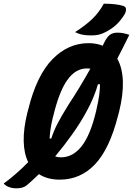

<svg xmlns="http://www.w3.org/2000/svg" viewBox="-77 -953 721 1041"><path d="M486 -933Q552 -933 591 -921Q605 -917 606 -904Q607 -891 599 -876Q578 -842 554 -819.5Q530 -797 495 -779Q476 -769 459 -765Q442 -761 416 -761Q387 -761 367 -765.5Q347 -770 330 -779Q385 -814 422 -849Q459 -884 486 -933ZM403 -719Q446 -719 480 -705Q483 -711 485 -716Q502 -752 518.5 -764Q535 -776 559 -776Q578 -776 594 -772.5Q610 -769 624 -764Q592 -698 559 -635Q615 -533 568 -344L563 -326Q517 -145 438 -62Q359 21 247 21Q180 21 134 -9Q117 8 101 22.5Q85 37 70 50Q58 60 44 64Q30 68 11 68Q-9 68 -27.5 61.5Q-46 55 -57 42Q-26 20 10 -11.5Q46 -43 76 -74Q53 -120 51.5 -187.5Q50 -255 71 -341L76 -359Q121 -543 206.5 -631Q292 -719 403 -719ZM208 -310Q194 -249 192 -202H201Q215 -245 236.5 -286Q258 -327 296 -388Q324 -430 354 -479.5Q384 -529 413 -581Q404 -582 394 -582Q333 -582 288.5 -520Q244 -458 212 -325ZM394 -352Q361 -290 315.5 -226Q270 -162 222 -105Q236 -100 254 -100Q318 -100 365.5 -160Q413 -220 444 -350L447 -364Q466 -446 465 -496H454Q445 -463 428.5 -423.5Q412 -384 394 -352Z"/></svg>

Font: Recursive Mn Csl St
Style: Bold Italic
Weight: 700
Italic angle: -15°
Monospace: yes
Version: Version 1.079;hotconv 1.0.112;makeotfexe 2.5.65598; ttfautoh